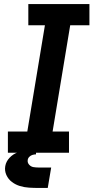

<svg xmlns="http://www.w3.org/2000/svg" viewBox="-20 -755 472 949"><path d="M19 0H321V-105H240L327 -630H422V-735H120V-630H202L115 -105H19ZM216 174 233 73H172Q172 73 172 73Q172 73 172 73H171Q158 73 145.5 71Q133 69 124 59Q115 49 117 36Q118 27 125 20Q132 13 141 10.5Q150 8 158 8V-14Q136 -14 113 -11.5Q90 -9 67.5 -1.5Q45 6 27.5 24.5Q10 43 6 66Q2 89 11.5 110Q21 131 39 144.5Q57 158 78.5 164.5Q100 171 123.5 172.5Q147 174 171 174Z"/></svg>

Font: Iosevka Sparkle
Style: Bold Italic
Weight: 700
Italic angle: -9°
Designer: Belleve Invis
Foundry: Belleve Invis
Version: Version 4.5.0; ttfautohint (v1.8.3)